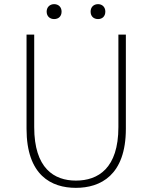

<svg xmlns="http://www.w3.org/2000/svg" viewBox="-20 -893 733 926"><path d="M108 -272C108 -47 228 13 346 13C464 13 587 -47 587 -272V-726H551V-280C551 -81 453 -22 346 -22C241 -22 145 -81 145 -280V-726H108ZM241 -801C262 -801 277 -814 277 -837C277 -859 262 -873 241 -873C221 -873 205 -859 205 -837C205 -814 221 -801 241 -801ZM417 -837C417 -814 432 -801 453 -801C473 -801 488 -814 488 -837C488 -859 473 -873 453 -873C432 -873 417 -859 417 -837Z"/></svg>

Font: Kinto Sans Thin
Style: Regular
Weight: 100
Designer: Authors: Ryoko NISHIZUKA  (kana & ideographs); Paul D. Hunt (Latin, Greek & Cyrillic); Wenlong ZHANG  (bopomofo); Sandol
Foundry: Adobe Systems Incorporated, ookami Inc.
Version: Version 0.001